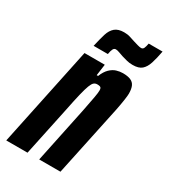

<svg xmlns="http://www.w3.org/2000/svg" viewBox="-190 -771 749 853"><g transform="rotate(30 185.0 -344.5)"><path d="M-17 0 90 -510H194L186 -452H193Q204 -479 219 -493.5Q234 -508 250.5 -513Q267 -518 283 -518Q308 -518 323 -511.5Q338 -505 344.5 -490.5Q351 -476 351 -452Q351 -442 347.5 -418Q344 -394 338 -364L261 0H152L212 -287Q222 -337 226.5 -362.5Q231 -388 231 -399Q231 -407 229 -411Q227 -415 222 -416.5Q217 -418 209 -418Q199 -418 192 -412Q185 -406 178.5 -389Q172 -372 164 -339Q156 -306 145 -251L92 0ZM109 -558Q118 -598 126 -624Q134 -650 150.5 -664Q167 -678 197 -678Q215 -678 228.5 -673.5Q242 -669 255 -665Q265 -662 277 -658.5Q289 -655 296 -655Q305 -655 309 -663.5Q313 -672 316 -689H387Q380 -651 371.5 -624.5Q363 -598 347.5 -584.5Q332 -571 301 -571Q284 -571 271 -574.5Q258 -578 244 -582Q234 -585 222.5 -589.5Q211 -594 203 -594Q194 -594 189.5 -585Q185 -576 182 -558Z"/></g></svg>

Font: Saira UltraCondensed ExtraBold
Style: Italic
Weight: 800
Width: 1
Italic angle: -12°
Designer: Hector Gatti with collaboration of the Omnibus-Type team
Foundry: Omnibus-Type
Version: Version 1.101